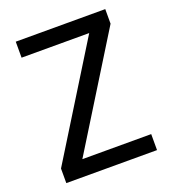

<svg xmlns="http://www.w3.org/2000/svg" viewBox="-129 -794 798 891"><g transform="rotate(-20 270.5 -348.5)"><path d="M492 -697H50V-618H384L46 -72V0H494V-79H154L492 -625Z"/></g></svg>

Font: Matrixport Regular
Style: Regular
Weight: 400
Designer: Ninad Kale (Devanagari), Jonny Pinhorn (Latin)
Foundry: Indian Type Foundry
Version: Version 3.200;PS 1.000;hotconv 16.6.54;makeotf.lib2.5.65590